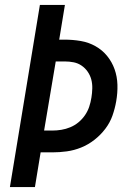

<svg xmlns="http://www.w3.org/2000/svg" viewBox="-20 -755 540 775"><path d="M20 0 141 -735H242L219 -595H241Q274 -595 306 -589.5Q338 -584 365.5 -568.5Q393 -553 412.5 -529Q432 -505 442.5 -475.5Q453 -446 454 -413Q455 -380 449 -346Q444 -317 434 -288.5Q424 -260 405 -235Q386 -210 361 -190.5Q336 -171 307.5 -159.5Q279 -148 249.5 -144Q220 -140 192 -140H144L121 0ZM158 -228H191Q209 -228 227.5 -231Q246 -234 264 -241.5Q282 -249 297 -261.5Q312 -274 323 -290Q334 -306 340 -324Q346 -342 349 -361Q352 -379 352.5 -398Q353 -417 348.5 -434Q344 -451 334 -465.5Q324 -480 309.5 -490Q295 -500 277.5 -503.5Q260 -507 241 -507H205Z"/></svg>

Font: Iosevka SS18 Semibold
Style: Italic
Weight: 600
Italic angle: -9°
Monospace: yes
Designer: Belleve Invis
Foundry: Belleve Invis
Version: Version 25.1.1; ttfautohint (v1.8.4)